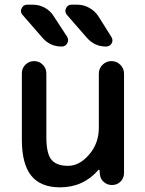

<svg xmlns="http://www.w3.org/2000/svg" viewBox="-20 -803 611 811"><path d="M306.6 -783.2Q333 -783.2 356.9 -770Q380.9 -756.8 395.5 -734.4L450.2 -647.5Q459 -633.8 451.7 -620.1Q444.3 -606.4 427.7 -606.4Q379.9 -606.4 347.7 -642.6L262.7 -740.2Q252 -752.9 258.8 -768.1Q265.6 -783.2 282.2 -783.2ZM118.2 -783.2Q145.5 -783.2 168.9 -770.5Q192.4 -757.8 207 -734.4L263.7 -647.5Q271.5 -634.8 264.2 -620.6Q256.8 -606.4 240.2 -606.4Q191.4 -606.4 159.2 -643.6L75.2 -740.2Q68.4 -748 68.4 -756.8Q68.4 -761.7 71.3 -767.6Q78.1 -783.2 94.7 -783.2ZM400.4 -84Q400.4 -85 398.4 -85.9Q396.5 -86.9 395.5 -85Q332 -11.7 233.4 -11.7Q152.3 -11.7 112.3 -60.5Q72.3 -109.4 72.3 -213.9V-493.2Q72.3 -514.6 87.4 -529.8Q102.5 -544.9 124 -544.9Q145.5 -544.9 160.6 -529.8Q175.8 -514.6 175.8 -493.2V-223.6Q175.8 -154.3 197.3 -128.4Q218.8 -102.5 267.6 -102.5Q315.4 -102.5 356.4 -149.9Q397.5 -197.3 397.5 -263.7V-492.2Q397.5 -513.7 413.1 -529.3Q428.7 -544.9 450.7 -544.9Q472.7 -544.9 488.3 -529.3Q503.9 -513.7 503.9 -492.2V-72.3Q503.9 -50.8 489.3 -36.1Q474.6 -21.5 453.1 -21.5Q431.6 -21.5 416.5 -36.1Q401.4 -50.8 401.4 -72.3Z"/></svg>

Font: Gen Jyuu Gothic Medium
Style: Regular
Weight: 500
Designer: [Source Han Sans]
Ryoko NISHIZUKA  (kana & ideographs); Paul D. Hunt (Latin, Greek & Cyrillic); Wenlong ZHANG  (bopomofo
Version: Version 1.002.20150607